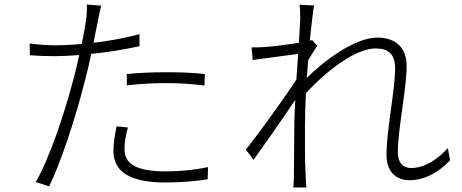

<svg xmlns="http://www.w3.org/2000/svg" viewBox="-20 -802 2040 848"><path d="M540 -425C600 -432 660 -435 718 -435C775 -435 832 -431 883 -424L885 -475C834 -481 773 -483 715 -483C652 -483 589 -480 540 -475ZM596 -651C533 -634 461 -621 393 -613C400 -648 406 -680 412 -707C415 -725 422 -758 427 -777L363 -782C365 -763 363 -734 360 -712C357 -690 350 -652 341 -608C299 -604 260 -602 226 -602C192 -602 154 -604 111 -610L112 -558C149 -555 183 -554 224 -554C256 -554 292 -556 330 -559C321 -518 311 -475 301 -440C264 -299 198 -102 138 2L197 21C248 -81 315 -287 351 -430C363 -474 374 -520 383 -564C454 -571 528 -583 596 -598ZM495 -244C486 -200 481 -169 481 -136C481 -39 561 4 711 4C779 4 845 -2 897 -10L899 -64C844 -52 776 -45 712 -45C551 -45 530 -97 530 -146C530 -173 535 -204 545 -239Z M1958 -148C1911 -96 1854 -60 1796 -60C1754 -60 1737 -91 1737 -129C1737 -228 1776 -413 1776 -510C1776 -589 1730 -636 1647 -636C1545 -636 1409 -531 1335 -458C1337 -484 1339 -510 1341 -536C1354 -558 1370 -582 1381 -600L1358 -625L1348 -622C1356 -697 1363 -756 1367 -778L1303 -781C1306 -759 1306 -736 1306 -717C1306 -706 1303 -665 1300 -613C1245 -604 1176 -596 1143 -594C1126 -593 1109 -592 1091 -593L1096 -537C1162 -546 1254 -558 1297 -564C1294 -528 1292 -489 1289 -451C1242 -377 1121 -210 1066 -141L1100 -96C1157 -176 1233 -284 1284 -361C1282 -318 1280 -281 1280 -259C1279 -159 1279 -119 1278 -24C1278 -8 1277 16 1275 26H1333L1330 -25C1326 -111 1327 -158 1327 -254C1327 -294 1329 -341 1331 -390C1429 -497 1554 -588 1639 -588C1694 -588 1725 -564 1725 -501C1725 -402 1687 -229 1687 -117C1687 -44 1729 -6 1789 -6C1849 -6 1912 -35 1968 -94Z"/></svg>

Font: Source Han Sans SC Light
Style: Regular
Weight: 300
Designer: Ryoko NISHIZUKA (kana & ideographs); Paul D. Hunt (Latin, Greek & Cyrillic); Wenlong ZHANG (bopomofo); Sandoll Communica
Foundry: Adobe Systems Incorporated
Version: Version 1.004;PS 1.004;hotconv 1.0.82;makeotf.lib2.5.63406